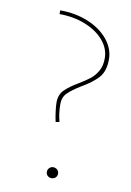

<svg xmlns="http://www.w3.org/2000/svg" viewBox="-78 -708 521 761"><g transform="rotate(10 182.5 -327.5)"><path d="M151 -296Q151 -327 169.5 -346Q188 -365 224 -386Q252 -403 268.5 -416Q285 -429 297 -450Q309 -471 309 -501Q309 -540 281.5 -572.5Q254 -605 206.5 -624Q159 -643 102 -643V-658Q164 -658 215 -637Q266 -616 296 -579.5Q326 -543 326 -500Q326 -452 302.5 -426Q279 -400 235 -375Q201 -354 184 -337Q167 -320 167 -293Q167 -254 176 -222L161 -219Q157 -236 154 -259Q151 -282 151 -296ZM161 -19Q161 -28 167.5 -34.5Q174 -41 183 -41Q193 -41 199.5 -34.5Q206 -28 206 -19Q206 -9 199.5 -3Q193 3 183 3Q174 3 167.5 -3Q161 -9 161 -19Z"/></g></svg>

Font: Ysabeau Infant Thin
Style: Regular
Weight: 200
Designer: Christian Thalmann (Catharsis Fonts)
Version: Version 0.003